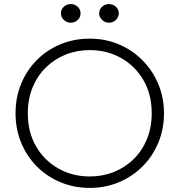

<svg xmlns="http://www.w3.org/2000/svg" viewBox="-20 -904 878 939"><path d="M419 15Q342 15 275.8 -12.8Q209.5 -40.5 160.2 -90Q111 -139.5 83.5 -206Q56 -272.5 56 -350Q56 -428 83.5 -494.5Q111 -561 160.2 -610.5Q209.5 -660 275.8 -687.5Q342 -715 419 -715Q495.5 -715 561.5 -687Q627.5 -659 677 -609Q726.5 -559 754.2 -492.8Q782 -426.5 782 -350Q782 -272.5 754.2 -206Q726.5 -139.5 677 -90Q627.5 -40.5 561.5 -12.8Q495.5 15 419 15ZM419 -41Q482 -41 537 -63Q592 -85 633.5 -125.8Q675 -166.5 698.5 -223.5Q722 -280.5 722 -350Q722 -443 681.2 -512.5Q640.5 -582 571.8 -620.5Q503 -659 419 -659Q356 -659 301 -637Q246 -615 204.5 -574.2Q163 -533.5 139.5 -476.8Q116 -420 116 -350Q116 -257 156.8 -187.5Q197.5 -118 266.2 -79.5Q335 -41 419 -41ZM326 -793Q306 -793 292 -806.8Q278 -820.5 278 -839Q278 -851.5 284.5 -861.8Q291 -872 302 -878Q313 -884 326 -884Q345.5 -884 359.8 -871Q374 -858 374 -839Q374 -826.5 367.8 -816Q361.5 -805.5 350.5 -799.2Q339.5 -793 326 -793ZM513 -793Q493 -793 479 -806.8Q465 -820.5 465 -839Q465 -851 471.2 -861.2Q477.5 -871.5 488.5 -877.8Q499.5 -884 513 -884Q532.5 -884 546.8 -871Q561 -858 561 -839Q561 -826.5 554.5 -816Q548 -805.5 537 -799.2Q526 -793 513 -793Z"/></svg>

Font: Geologica Thin Roman Thin
Style: Regular
Weight: 250
Version: Version 1.010;gftools[0.9.28]